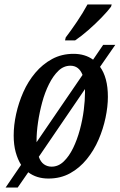

<svg xmlns="http://www.w3.org/2000/svg" viewBox="-20 -786 534 856"><path d="M5 50 74 -51Q59 -75 50 -107.5Q41 -140 41 -182Q41 -228 52 -278Q63 -328 84 -375.5Q105 -423 137.5 -461.5Q170 -500 212.5 -523Q255 -546 308 -546Q359 -546 395 -520L440 -586H494L426 -488Q443 -465 452 -431.5Q461 -398 461 -354Q461 -311 450.5 -261Q440 -211 419.5 -163.5Q399 -116 367 -76.5Q335 -37 292.5 -13.5Q250 10 196 10Q143 10 106 -18L59 50ZM143 -160Q143 -160 143 -159Q143 -158 143 -152L348 -452Q332 -493 294 -493Q264 -493 240.5 -470.5Q217 -448 198.5 -411Q180 -374 168 -329.5Q156 -285 149.5 -240.5Q143 -196 143 -160ZM210 -43Q240 -43 264 -66Q288 -89 306 -126Q324 -163 336 -207.5Q348 -252 353.5 -295.5Q359 -339 359 -374Q359 -382 359 -389L153 -87Q161 -64 176 -53.5Q191 -43 210 -43ZM270 -606 273 -619Q296 -649 323 -689Q350 -729 370 -766H478L475 -756Q461 -737 433.5 -708.5Q406 -680 374 -652Q342 -624 315 -606Z"/></svg>

Font: Noto Serif ExtraCondensed Medium
Style: Italic
Weight: 500
Width: 2
Italic angle: -12°
Designer: Monotype Design Team
Foundry: Monotype Imaging Inc.
Version: Version 2.013; ttfautohint (v1.8.4.7-5d5b)